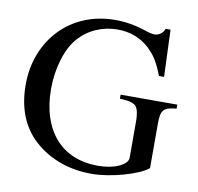

<svg xmlns="http://www.w3.org/2000/svg" viewBox="-78 -757 877 851"><g transform="rotate(10 361.0 -331.0)"><path d="M709 -336Q687 -334 673.5 -330Q660 -326 652.5 -317.5Q645 -309 642 -295Q639 -281 639 -259V-56Q624 -43 595 -30.5Q566 -18 530.5 -8Q495 2 457.5 8Q420 14 388 14Q305 14 235.5 -13.5Q166 -41 115 -93Q32 -180 32 -325Q32 -401 57.5 -465.5Q83 -530 128.5 -577Q174 -624 237 -650Q300 -676 375 -676Q442 -676 511 -653Q525 -648 536 -645.5Q547 -643 555 -643Q571 -643 583 -652.5Q595 -662 600 -676H622L630 -465H607Q598 -488 590 -505Q582 -522 573.5 -535.5Q565 -549 556 -559.5Q547 -570 536 -581Q476 -636 392 -636Q341 -636 296 -616.5Q251 -597 218 -560Q185 -523 165.5 -460Q146 -397 146 -326Q146 -256 164 -200.5Q182 -145 216 -106Q250 -67 299 -46.5Q348 -26 409 -26Q436 -26 460 -30.5Q484 -35 502.5 -43.5Q521 -52 531.5 -62.5Q542 -73 542 -85V-247Q542 -309 521 -322Q512 -328 499 -331Q486 -334 454 -336V-354H709Z"/></g></svg>

Font: Klingon pIqaD Mandel
Style: Regular
Weight: 400
Width: 0
Designer: Mike Neff (qa'vaj)
Foundry: Mike Neff and Michael Everson
Version: Version 2.003